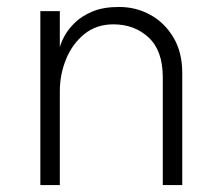

<svg xmlns="http://www.w3.org/2000/svg" viewBox="-20 -532 632 552"><path d="M96 0V-500H152V-396Q155 -409 165.5 -428.5Q176 -448 195.5 -467Q215 -486 246 -499Q277 -512 322 -512Q371 -512 412 -489.5Q453 -467 478.5 -424.5Q504 -382 504 -322V0H448V-310Q448 -386 407.5 -424Q367 -462 306 -462Q257 -462 222.5 -434Q188 -406 170 -362Q152 -318 152 -270V0Z"/></svg>

Font: Inclusive Sans Light
Style: Regular
Weight: 300
Designer: Olivia King
Foundry: Olivia King
Version: Version 2.004